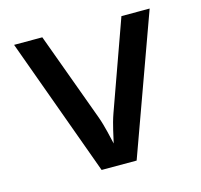

<svg xmlns="http://www.w3.org/2000/svg" viewBox="-85 -643 771 736"><g transform="rotate(-15 300.0 -275.0)"><path d="M370 0 569 -550H457L331 -198C316 -156 308 -110 302 -86C296 -110 287 -157 272 -198L143 -550H31L231 0Z"/></g></svg>

Font: Tekne LDO SemiBold
Style: Regular
Weight: 600
Monospace: yes
Designer: Alessio Laiso, Mario Rullo, Paolo Rosset
Foundry: Alessio Laiso
Version: Version 1.000;hotconv 1.0.109;makeotfexe 2.5.65596